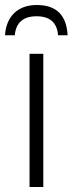

<svg xmlns="http://www.w3.org/2000/svg" viewBox="-40 -747 290 767"><path d="M133 0H78V-532H133ZM107 -727Q51 -727 17.5 -695.5Q-16 -664 -20 -606H19Q26 -682 106 -682Q186 -682 192 -606H230Q224 -727 107 -727Z"/></svg>

Font: Noto Sans UI SemiCondensed Light
Style: Regular
Weight: 300
Width: 4
Designer: Monotype Design Team
Foundry: Monotype Imaging Inc.
Version: Version 1.901